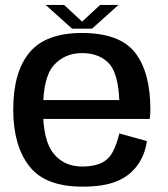

<svg xmlns="http://www.w3.org/2000/svg" viewBox="-20 -728 658 754"><path d="M304 5V-74Q231.5 -74 190.5 -125Q149 -175 149 -297Q149 -425 191.5 -472Q234 -519.5 302.5 -519.5Q372.5 -519.5 411.5 -475Q444 -434.5 448.5 -335H136.5V-261H568Q570.5 -278 570.5 -298.5Q570.5 -444.5 510 -522Q449 -598.5 302 -598.5Q159.5 -598.5 96 -522Q32 -445.5 32 -297.5Q32 -156 95 -75.5Q157 5 304 5ZM304 -74V5Q383.5 5 433 -14Q483 -32.5 515.5 -73.5Q548 -114 557 -174L448.5 -204Q439.5 -164 423 -132Q406.5 -100.5 376 -87Q345.5 -74 304 -74ZM263 -615.5H341.5L445 -708.5H373L302.5 -643L232 -708.5H159.5Z"/></svg>

Font: Anybody Thin Medium
Style: Regular
Weight: 500
Version: Version 1.113;gftools[0.9.25]